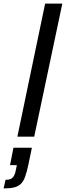

<svg xmlns="http://www.w3.org/2000/svg" viewBox="-109 -763 368 1072"><path d="M-12 0 143 -743H239L82 0ZM-89 289 -78 241Q-60 241 -49 236Q-38 231 -30.5 217.5Q-23 204 -19 179L-15 159H-53L-34 62H69L50 154Q41 196 31.5 223Q22 250 7 264Q-8 278 -30.5 283.5Q-53 289 -89 289Z"/></svg>

Font: Saira UltraCondensed
Style: Bold Italic
Weight: 700
Width: 1
Italic angle: -12°
Designer: Hector Gatti with collaboration of the Omnibus-Type team
Foundry: Omnibus-Type
Version: Version 1.101